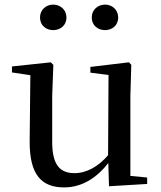

<svg xmlns="http://www.w3.org/2000/svg" viewBox="-20 -800 700 835"><path d="M211 -669C242 -669 269 -689 269 -724C269 -758 242 -780 211 -780C181 -780 154 -758 154 -724C154 -689 181 -669 211 -669ZM437 -669C467 -669 494 -689 494 -724C494 -758 467 -780 437 -780C406 -780 379 -758 379 -724C379 -689 406 -669 437 -669ZM454 10 620 0V-28L547 -35V-383L551 -518L541 -529L373 -509V-484L452 -474L450 -125C408 -76 357 -47 304 -47C242 -47 207 -81 207 -183V-383L212 -518L201 -529L32 -511V-485L112 -473L109 -186C108 -37 163 15 259 15C337 15 401 -27 451 -91Z"/></svg>

Font: Noto Serif HK Medium
Style: Regular
Weight: 500
Designer: Ryoko NISHIZUKA 西塚涼子 (kana & ideographs); Frank Grießhammer (Latin, Greek & Cyrillic); Wenlong ZHANG 张文龙 (bopomofo); San
Foundry: Adobe
Version: Version 2.001;hotconv 1.1.0;makeotfexe 2.6.0